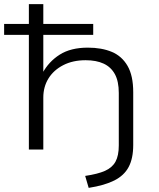

<svg xmlns="http://www.w3.org/2000/svg" viewBox="-26 -725 772 931"><path d="M404 186 387 128Q448 119 483 103.5Q518 88 534 59Q550 30 550 -20V-274Q550 -331 531 -365.5Q512 -400 476.5 -416.5Q441 -433 389 -433Q327 -433 280.5 -409Q234 -385 209 -344.5Q184 -304 184 -252V0H114V-556H-6V-609H114V-705H184V-609H426V-556H184V-370H180Q210 -426 263.5 -460Q317 -494 400 -494Q467 -494 516 -473.5Q565 -453 592.5 -405.5Q620 -358 620 -278V-22Q620 43 598 84.5Q576 126 528.5 150Q481 174 404 186Z"/></svg>

Font: Nunito Sans 10pt Expanded Light
Style: Regular
Weight: 300
Width: 7
Designer: Vernon Adams
Foundry: Vernon Adams
Version: Version 3.101;gftools[0.9.27]